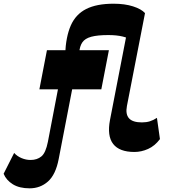

<svg xmlns="http://www.w3.org/2000/svg" viewBox="-188 -806 930 1035"><path d="M-28.3 209.2Q-83.5 209.2 -118.8 187.4Q-154 165.5 -168.5 130.8L-111.8 18.5Q-95.3 36.5 -71.6 46.4Q-48 56.3 -23.3 56.3Q12 56.3 35.2 37.1Q58.5 18 70.2 -41.7L132.3 -365.8H209L128.2 52.2Q112 135.7 70.5 172.5Q29 209.2 -28.3 209.2ZM24.3 -324.5 65 -535.3H399L358.2 -324.5ZM536.7 13.2Q455.7 13.2 422.1 -29.9Q388.5 -73 405 -159.5L504.5 -672.8L593.7 -735.3L496.2 -234.7Q487.7 -190.2 507.5 -168.2Q527.2 -146.2 577 -146.2Q600.7 -146.2 619.7 -152.1Q638.7 -158 658 -170.7L674.2 -56.2Q646.5 -19.2 610.2 -3Q574 13.2 536.7 13.2ZM163.2 -513.3Q167 -608.3 193.6 -668.6Q220.2 -729 276.6 -757.5Q333 -786 424 -786Q484.5 -786 529.1 -771.7Q573.7 -757.5 593.7 -735.3L527.5 -585.5Q505.5 -601.3 473.2 -609.1Q441 -617 395.5 -617Q337.5 -617 304 -607.9Q270.5 -598.8 256.1 -578Q241.7 -557.3 239 -522.3Z"/></svg>

Font: Savate ExtraLight
Style: Italic
Weight: 200
Italic angle: -11°
Designer: Max Esnée
Foundry: Plomb Type
Version: Version 2.000